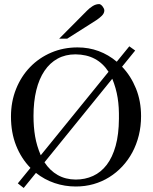

<svg xmlns="http://www.w3.org/2000/svg" viewBox="-20 -914 763 957"><path d="M356.9 -19Q404.3 -19 443.8 -37.1Q483.4 -55.2 512 -92.5Q540.5 -129.9 556.4 -187Q572.3 -244.1 572.8 -322.3Q573.2 -350.6 571.8 -376.5Q570.3 -402.3 566.4 -426.5Q562.5 -450.7 555.9 -474.1Q549.3 -497.6 539.6 -521.5L201.7 -105Q229 -63.5 267.8 -41.5Q306.6 -19.5 356.9 -19ZM356 -643.1Q306.2 -643.1 267.3 -621.8Q228.5 -600.6 201.7 -560.8Q174.8 -521 160.9 -464.1Q147 -407.2 147 -335.9Q147 -281.2 155 -234.1Q163.1 -187 183.1 -140.1L521 -556.2Q493.2 -599.1 452.4 -620.8Q411.6 -642.6 356 -643.1ZM366.7 -677.7Q422.4 -677.7 471.7 -659.4Q521 -641.1 562 -606.4L624.5 -683.1L653.8 -662.1L588.4 -581.5Q632.3 -535.6 657.7 -472.9Q683.1 -410.2 683.1 -335Q683.1 -284.7 671.9 -239.3Q660.6 -193.8 639.9 -155Q619.1 -116.2 589.8 -84.7Q560.5 -53.2 524.4 -30.8Q488.3 -8.3 446.3 3.7Q404.3 15.6 357.9 15.6Q302.7 15.6 252.2 -1.5Q201.7 -18.6 159.2 -52.2L98.1 22.9L68.8 0L131.8 -77.1Q85.9 -124 60.3 -188.5Q34.7 -252.9 34.7 -333Q34.7 -407.2 60.1 -470.5Q85.4 -533.7 130.1 -579.8Q174.8 -626 235.4 -651.9Q295.9 -677.7 366.7 -677.7ZM500 -861.8Q500 -847.7 487.5 -835.4Q475.1 -823.2 459.5 -813L314.9 -721.2H274.9L413.6 -860.8Q426.3 -874 442.1 -883.8Q458 -893.6 474.1 -893.6Q478 -893.6 482.4 -890.6Q486.8 -887.7 490.7 -882.8Q494.6 -877.9 497.3 -872.3Q500 -866.7 500 -861.8Z"/></svg>

Font: Doulos SIL APac
Style: Regular
Weight: 400
Designer: Walt Agee, Victor Gaultney, Peter Martin, Debbi Hosken, Becca Hirsbrunner
Foundry: SIL International
Version: Version 5.000